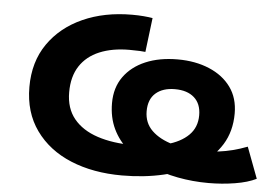

<svg xmlns="http://www.w3.org/2000/svg" viewBox="-51 -786 1241 867"><g transform="rotate(5 569.5 -352.5)"><path d="M531 11Q400 11 298.5 -31Q197 -73 138.5 -154.5Q80 -236 80 -351Q80 -465 136.5 -546.5Q193 -628 291 -672Q389 -716 514 -716Q542 -716 566 -714Q590 -712 607 -709L588 -554Q578 -555 562.5 -556Q547 -557 516 -557Q438 -557 380.5 -533Q323 -509 292 -461.5Q261 -414 261 -343Q261 -270 299.5 -223Q338 -176 407.5 -153Q477 -130 569 -130Q655 -130 719 -147Q783 -164 819 -199.5Q855 -235 855 -290Q855 -342 823.5 -370Q792 -398 736 -398Q681 -398 649 -370Q617 -342 617 -288Q617 -235 652.5 -200.5Q688 -166 750 -148.5Q812 -131 892 -131Q926 -131 957.5 -135Q989 -139 1020.5 -147Q1052 -155 1086 -168L1139 -27Q1101 -8 1042.5 1.5Q984 11 923 11Q851 11 783 -2Q715 -15 656 -40.5Q597 -66 552 -104.5Q507 -143 482.5 -194.5Q458 -246 458 -311Q458 -381 493.5 -430.5Q529 -480 591.5 -506.5Q654 -533 737 -533Q817 -533 880 -506.5Q943 -480 978.5 -431Q1014 -382 1014 -312Q1014 -231 976.5 -170.5Q939 -110 873 -70Q807 -30 719.5 -9.5Q632 11 531 11Z"/></g></svg>

Font: Nunito Sans 7pt Expanded ExtraBold
Style: Regular
Weight: 800
Width: 7
Designer: Vernon Adams
Foundry: Vernon Adams
Version: Version 3.101;gftools[0.9.27]